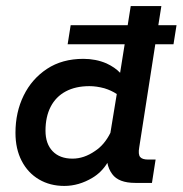

<svg xmlns="http://www.w3.org/2000/svg" viewBox="-20 -603 602 633"><path d="M203 -457 213 -520H401L411 -583H512L502 -520H562L552 -457H492L439 -117Q435 -94 442 -85.5Q449 -77 468 -77H493L481 0H426Q371 0 350 -29Q338 -45 334 -66Q315 -35 285 -17Q240 10 192 10Q145 10 108.5 -11.5Q72 -33 51.5 -72.5Q31 -112 31 -165Q31 -233 58 -288Q85 -343 135 -376Q185 -409 255 -409Q296 -409 331 -394Q359 -381 376 -363L391 -457ZM130 -172Q130 -129 153.5 -104.5Q177 -80 219 -80Q257 -80 293 -105Q324 -125 344 -165L365 -293Q347 -305 324 -312Q298 -319 275 -319Q229 -319 196.5 -301.5Q164 -284 147 -251Q130 -218 130 -172Z"/></svg>

Font: Rokkitt SemiBold SemiBold
Style: Italic
Weight: 600
Italic angle: -9°
Version: Version 3.103